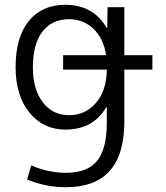

<svg xmlns="http://www.w3.org/2000/svg" viewBox="-20 -550 690 800"><path d="M243 -260V-320H422Q411 -391 369 -430.5Q327 -470 268 -470Q197 -470 157 -418.5Q117 -367 117 -270Q117 -177 158.5 -123.5Q200 -70 268 -70Q335 -70 379.5 -121Q424 -172 425 -260ZM498 -320H615V-260H498V-43Q498 230 255 230Q170 230 93 198L110 139Q181 170 255 170Q343 170 384 121Q425 72 425 -40V-104H423Q369 -10 252 -10Q161 -10 103 -80.5Q45 -151 45 -270Q45 -395 100 -462.5Q155 -530 252 -530Q369 -530 425 -433H427L428 -520H498Z"/></svg>

Font: Mplus 1p
Style: Regular
Weight: 400
Version: Version 1.061